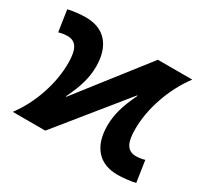

<svg xmlns="http://www.w3.org/2000/svg" viewBox="-118 -692 911 862"><g transform="rotate(30 338.0 -261.0)"><path d="M475.1 -343.3 196.8 0H28.3Q78.1 -66.4 106.4 -149.9Q134.8 -233.4 134.8 -314.9Q134.8 -368.7 119.6 -393.3Q104.5 -418 71.8 -418Q49.8 -418 26.4 -411.1L9.8 -521Q24.4 -525.4 53 -528.6Q81.5 -531.7 100.6 -531.7Q173.8 -531.7 212.4 -487.3Q251 -442.9 251 -362.3Q251 -321.8 239.3 -278.8Q227.5 -235.8 200.2 -179.7L202.6 -178.7L475.6 -528.3H653.8Q602.5 -460 572.8 -374.3Q543 -288.6 543 -207Q543 -151.9 558.6 -127.9Q574.2 -104 606 -104Q627.9 -104 651.4 -110.8L668 -1Q653.3 3.4 624.8 6.6Q596.2 9.8 577.1 9.8Q503.9 9.8 465.3 -34.7Q426.8 -79.1 426.8 -159.7Q426.8 -200.2 438.5 -243.2Q450.2 -286.1 477.5 -342.3Z"/></g></svg>

Font: Liberation Sans
Style: Bold
Weight: 700
Designer: Steve Matteson
Foundry: Ascender Corporation
Version: Version 2.1.5